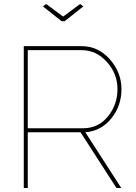

<svg xmlns="http://www.w3.org/2000/svg" viewBox="-20 -941 682 961"><path d="M211 -921 296 -858 381 -921 397 -909 304 -835H288L195 -909ZM99 0V-710H388Q472 -710 530 -644Q588 -578 588 -495Q588 -411 537 -348Q486 -285 407 -279L587 0H563L383 -279H119V0ZM119 -299H395Q472 -299 520 -358Q568 -417 568 -495Q568 -572 515 -631Q462 -690 388 -690H119Z"/></svg>

Font: Raleway-v4020 Thin
Style: Regular
Weight: 250
Designer: Matt McInerney, Pablo Impallari, Rodrigo Fuenzalida
Foundry: Matt McInerney, Pablo Impallari, Rodrigo Fuenzalida
Version: Version 4.020;PS 004.020;hotconv 1.0.88;makeotf.lib2.5.64775